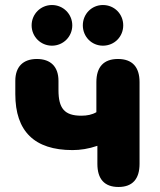

<svg xmlns="http://www.w3.org/2000/svg" viewBox="-20 -736 637 765"><path d="M452 9C508 9 536 -23 536 -83V-409C536 -469 507 -501 450 -501C393 -501 364 -469 364 -409V-289C347 -279 327 -275 304 -275C237 -275 213 -304 213 -377V-414C213 -470 182 -501 127 -501C72 -501 41 -470 41 -414V-361C41 -213 117 -138 269 -138C300 -138 333 -143 368 -155V-83C368 -23 396 9 452 9ZM187 -554C232 -554 268 -590 268 -635C268 -680 232 -716 187 -716C142 -716 106 -680 106 -635C106 -590 142 -554 187 -554ZM390 -554C436 -554 471 -590 471 -635C471 -680 436 -716 390 -716C345 -716 310 -680 310 -635C310 -590 345 -554 390 -554Z"/></svg>

Font: SN Pro Heavy
Style: Regular
Weight: 800
Designer: Tobias Whetton
Foundry: Supernotes
Version: Version 1.001;Glyphs 3.2 (3249)